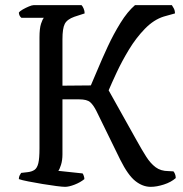

<svg xmlns="http://www.w3.org/2000/svg" viewBox="-20 -724 709 744"><path d="M232 0Q223 0 199 -3Q175 -6 145 -11Q115 -16 89.5 -21Q64 -26 53 -30Q53 -38 56 -44Q59 -50 62 -54L88 -57Q104 -59 114 -66Q124 -73 128.5 -91.5Q133 -110 133 -149V-578Q133 -614 139 -632Q145 -650 150 -655H63Q54 -662 53 -675Q57 -681 68.5 -687.5Q80 -694 92 -699Q104 -704 110 -704H296Q300 -700 304 -691Q308 -682 308 -672L268 -659Q240 -649 231 -631.5Q222 -614 222 -572V-392L332 -393Q341 -413 358 -454Q375 -495 397.5 -543.5Q420 -592 447 -635.5Q474 -679 503 -704H646Q649 -700 653.5 -691.5Q658 -683 658 -672L615 -660Q576 -648 541.5 -612.5Q507 -577 479.5 -531.5Q452 -486 432 -443Q412 -400 401 -374L510 -179Q530 -143 546.5 -117Q563 -91 583 -76Q603 -61 633 -61L652 -60Q655 -57 658 -50Q661 -43 661 -34Q643 -18 615 -9Q587 0 564 0Q533 0 504.5 -22.5Q476 -45 446 -105L354 -293Q342 -317 329.5 -328Q317 -339 287 -339H222V-126Q222 -103 216.5 -85.5Q211 -68 206 -62L300 -52Q302 -50 304.5 -43Q307 -36 307 -30Q291 -17 269 -8.5Q247 0 232 0Z"/></svg>

Font: Texturina Light
Style: Regular
Weight: 300
Designer: Guillermo Torres Carreño
Foundry: Omnibus-Type
Version: Version 1.002; ttfautohint (v1.8.3)